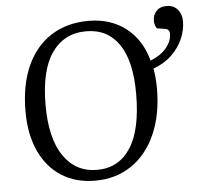

<svg xmlns="http://www.w3.org/2000/svg" viewBox="-54 -818 929 888"><g transform="rotate(-5 410.5 -374.0)"><path d="M353 14Q263 14 197 -28Q131 -70 95 -148Q59 -226 59 -333Q59 -455 98.5 -543Q138 -631 211.5 -678Q285 -725 385 -725Q487 -725 558 -670.5Q629 -616 656 -517Q701 -534 728.5 -565.5Q756 -597 756 -633Q756 -654 736 -657L698 -663Q687 -678 687 -699Q687 -725 703.5 -743.5Q720 -762 752 -762Q783 -762 802 -740.5Q821 -719 821 -685Q821 -645 803.5 -604.5Q786 -564 752 -531Q718 -498 666 -479Q674 -436 674 -387Q674 -265 634 -174.5Q594 -84 521.5 -35Q449 14 353 14ZM366 -35Q466 -35 521 -119Q576 -203 576 -371Q576 -523 522.5 -600.5Q469 -678 371 -678Q268 -678 211 -596.5Q154 -515 154 -354Q154 -199 210.5 -117Q267 -35 366 -35Z"/></g></svg>

Font: Literata 36pt
Style: Italic
Weight: 400
Italic angle: -2°
Designer: Latin by Veronika Burian and Jose Scaglione. Greek by Irene Vlachou. Cyrillic by Vera Evstafieva
Foundry: TypeTogether
Version: Version 3.002